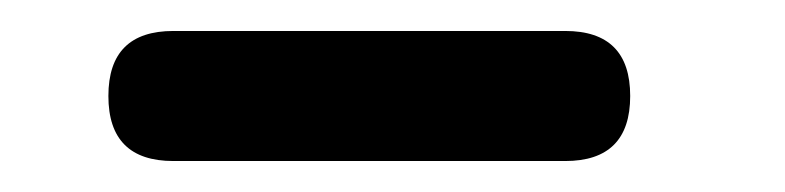

<svg xmlns="http://www.w3.org/2000/svg" viewBox="-20 -20 507 124"><path d="M345 84C345 84 345 84 345 84C373 84 387 70 387 42C387 42 387 42 387 42C387 14 373 0 345 0C345 0 92 0 92 0C92 0 92 0 92 0C64 0 50 14 50 42C50 42 50 42 50 42C50 70 64 84 92 84C92 84 345 84 345 84Z"/></svg>

Font: Jura-Fortis-Bold
Style: Bold
Weight: 500
Designer: Daniel Johnson, Alexei Vanyashin, Mirko Velimirovic
Foundry: Daniel Johnson
Version: ""